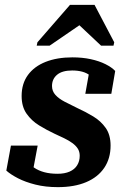

<svg xmlns="http://www.w3.org/2000/svg" viewBox="-20 -759 516 790"><path d="M218 11Q167 11 125.5 0.5Q84 -10 54 -25.5Q24 -41 6 -57L25 -160H135L113 -43Q101 -48 95 -57Q89 -66 88 -77Q87 -88 90 -98Q102 -82 120 -69.5Q138 -57 162 -50.5Q186 -44 217 -44Q246 -44 266.5 -53Q287 -62 297.5 -79Q308 -96 308 -118Q308 -135 300 -147.5Q292 -160 277.5 -170.5Q263 -181 244.5 -190Q226 -199 204 -209Q172 -224 141 -243Q110 -262 89.5 -291Q69 -320 69 -364Q69 -415 95 -450.5Q121 -486 168 -504.5Q215 -523 278 -523Q319 -523 353.5 -515.5Q388 -508 414 -495Q440 -482 454 -467L438 -373H331L349 -474Q356 -472 363.5 -463Q371 -454 375 -442.5Q379 -431 374 -420Q365 -437 351 -448Q337 -459 318.5 -464Q300 -469 277 -469Q236 -469 215 -451.5Q194 -434 194 -405Q194 -384 208 -368.5Q222 -353 246 -340.5Q270 -328 299 -314Q332 -299 363.5 -280Q395 -261 415 -232.5Q435 -204 435 -160Q435 -107 409 -68.5Q383 -30 334.5 -9.5Q286 11 218 11ZM369 -739H268L134 -585L131 -571H184L346 -682L277 -683L396 -571H447L450 -585Z"/></svg>

Font: Roboto Serif 72pt SemiCondensed SemiBold
Style: Italic
Weight: 600
Width: 4
Italic angle: -10°
Designer: Greg Gazdowicz
Foundry: Commercial Type
Version: Version 1.008